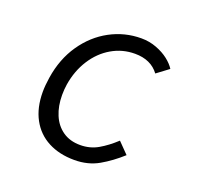

<svg xmlns="http://www.w3.org/2000/svg" viewBox="-103 -667 807 783"><g transform="rotate(20 300.0 -276.0)"><path d="M79.5 -213Q79.5 -241 85 -276.5Q98 -361.5 141.5 -424.8Q185 -488 248.2 -522Q311.5 -556 383.5 -556Q418.5 -556 449.5 -544.2Q480.5 -532.5 502.8 -515Q525 -497.5 536.5 -479L485 -440.5Q450 -488 380.5 -488Q326 -488 279.8 -461Q233.5 -434 202.5 -385.5Q171.5 -337 161.5 -275Q158 -252.5 158 -228.5Q158 -180.5 173.8 -142.8Q189.5 -105 220.8 -83.2Q252 -61.5 296.5 -61.5Q339 -61.5 373.8 -81.5Q408.5 -101.5 443.5 -134L489 -87.5Q446 -48.5 400 -22.2Q354 4 295 4Q230 4 181.2 -21.5Q132.5 -47 106 -96Q79.5 -145 79.5 -213Z"/></g></svg>

Font: JuliaMono Light
Style: Italic
Weight: 300
Italic angle: -9°
Monospace: yes
Designer: cormullion
Foundry: corm
Version: Version 0.054; ttfautohint (v1.8.4)